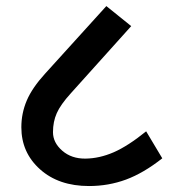

<svg xmlns="http://www.w3.org/2000/svg" viewBox="-20 -668 567 644"><path d="M470.2 -227.5 524.3 -137Q461.6 -87.5 402.7 -65.7Q343.8 -44 278.6 -44Q176.9 -44 114.3 -100.1Q51.6 -156.2 51.6 -241.2Q51.6 -288.2 69.8 -330.9Q88 -373.6 131.4 -421.1L336.7 -647.6L420.1 -580.4L217.4 -354.9Q183 -317 170.4 -288.4Q157.7 -259.9 157.7 -224.7Q157.7 -189.6 188.8 -162.5Q219.9 -135.5 266.7 -136Q313.4 -136.5 361.2 -157.2Q409 -178 470.2 -227.5Z"/></svg>

Font: Khula Semibold
Style: Regular
Weight: 600
Designer: Erin McLaughlin, Steve Matteson
Version: Version 1.000;PS 1.0;hotconv 1.0.72;makeotf.lib2.5.5900; ttf